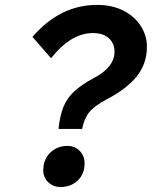

<svg xmlns="http://www.w3.org/2000/svg" viewBox="-20 -751 620 784"><path d="M315.3 -224.5H218.9Q224.4 -277.5 238.7 -313.6Q253.1 -349.7 282.4 -377.3Q311.8 -404.8 362.5 -432Q447.6 -476.1 447.6 -540.1Q447.6 -573.4 424.7 -594.7Q401.8 -616 359.1 -616Q269.9 -616 188.5 -513.3L112.6 -600.5Q168.6 -665.4 234.5 -698.2Q300.5 -731 375.7 -731Q438.3 -731 483.9 -707.6Q529.6 -684.2 554.7 -645.1Q579.9 -606 579.9 -560.2Q579.9 -492 539.8 -440.8Q499.7 -389.5 414.7 -344.7Q365.9 -318.8 344.8 -293.3Q323.8 -267.8 315.3 -224.5ZM156.6 -56.2Q156.6 -99.3 184.9 -127.3Q213.2 -155.2 255.6 -155.2Q285.9 -155.2 305.7 -134.7Q325.4 -114.2 325.4 -83.9Q325.4 -41.3 297.8 -14.4Q270.1 12.6 227.7 12.6Q197.4 12.6 177 -6.9Q156.6 -26.5 156.6 -56.2Z"/></svg>

Font: Wix Madefor Text
Style: Italic
Weight: 400
Italic angle: -12°
Designer: Dalton Maag Ltd
Foundry: Dalton Maag Ltd
Version: Version 3.100